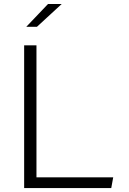

<svg xmlns="http://www.w3.org/2000/svg" viewBox="-20 -962 660 982"><path d="M103.5 0V-730H166.5V0ZM549 0H146V-55H559ZM169 -825 295.5 -941.5H225.5L114.5 -825Z"/></svg>

Font: Monaspace Argon Var
Style: Regular
Weight: 400
Designer: Riley Cran and the Lettermatic Team
Version: Version 1.000 (Monaspace Argon Var)